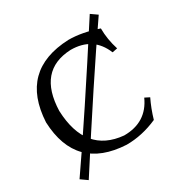

<svg xmlns="http://www.w3.org/2000/svg" viewBox="-194 -917 1084 1141"><g transform="rotate(-30 348.0 -346.5)"><path d="M386.2 9.8Q50.8 -7.3 37.1 -344.7Q55.2 -689 397 -703.1Q489.7 -703.1 598.6 -665.5Q598.6 -590.8 623 -514.6L587.9 -507.8Q532.2 -645 378.4 -645Q147.5 -634.8 139.2 -364.3Q150.9 -67.9 400.9 -45.4Q555.2 -45.4 616.2 -180.7L647.9 -164.6Q619.1 -105.5 599.1 -37.1Q493.2 9.8 386.2 9.8ZM85.4 79.1 40.5 47.4Q254.9 -261.2 584.5 -773.4L628.4 -742.7Q405.3 -419.4 85.4 79.1Z"/></g></svg>

Font: Kelvinch
Style: Regular
Weight: 400
Designer: Paul James MIller
Foundry: High-Logic / Made with FontCreator
Version: Version 3.30 September 23, 2016